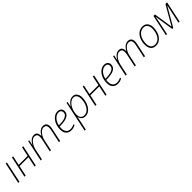

<svg xmlns="http://www.w3.org/2000/svg" viewBox="510 -2415 4523 4523"><g transform="rotate(-45 2771.5 -153.0)"><path d="M29 0 142 -530H180L68 0Z M236 0 349 -530H387L337 -294H635L685 -530H724L611 0H573L627 -259H330L275 0Z M777 0 890 -530H922L896 -399H899Q915 -430 940.5 -462.5Q966 -495 1002 -517.5Q1038 -540 1084 -540Q1146 -540 1171.5 -501Q1197 -462 1195 -397H1197Q1213 -428 1240 -461.5Q1267 -495 1303.5 -517.5Q1340 -540 1386 -540Q1442 -540 1473 -507Q1504 -474 1504 -411Q1504 -394 1501.5 -376Q1499 -358 1495 -339L1424 0H1385L1458 -343Q1465 -378 1465 -406Q1465 -456 1441.5 -480.5Q1418 -505 1376 -505Q1332 -505 1291 -472.5Q1250 -440 1219 -386Q1188 -332 1175 -268L1119 0H1080L1151 -331Q1156 -353 1157.5 -373.5Q1159 -394 1159 -408Q1159 -454 1137 -479.5Q1115 -505 1072 -505Q1028 -505 987.5 -472.5Q947 -440 916.5 -385Q886 -330 872 -265L816 0Z M1789 10Q1742 10 1702 -11Q1662 -32 1638 -76.5Q1614 -121 1614 -191Q1614 -262 1633.5 -325Q1653 -388 1688.5 -436.5Q1724 -485 1771.5 -512.5Q1819 -540 1875 -540Q1932 -540 1965.5 -508.5Q1999 -477 1999 -425Q1999 -362 1958.5 -323.5Q1918 -285 1847.5 -268Q1777 -251 1686 -251H1657Q1656 -240 1655 -224Q1654 -208 1654 -191Q1654 -111 1692 -68Q1730 -25 1797 -25Q1837 -25 1869.5 -36Q1902 -47 1928 -59V-23Q1903 -10 1866.5 0Q1830 10 1789 10ZM1664 -285H1701Q1776 -285 1834.5 -299Q1893 -313 1926.5 -343.5Q1960 -374 1960 -422Q1960 -458 1937.5 -481.5Q1915 -505 1871 -505Q1828 -505 1786.5 -479Q1745 -453 1712 -404Q1679 -355 1664 -285Z M2005 234 2167 -530H2199L2174 -399H2176Q2195 -432 2224 -464.5Q2253 -497 2291 -518Q2329 -539 2376 -539Q2442 -539 2481 -489.5Q2520 -440 2520 -355Q2520 -292 2503.5 -227.5Q2487 -163 2454 -109.5Q2421 -56 2372 -23Q2323 10 2258 10Q2213 10 2184 -8Q2155 -26 2138 -54Q2121 -82 2116 -113H2113Q2109 -83 2102.5 -49Q2096 -15 2090 14L2043 234ZM2258 -25Q2313 -25 2354.5 -54.5Q2396 -84 2424 -132Q2452 -180 2466 -239Q2480 -298 2480 -356Q2480 -425 2450.5 -465Q2421 -505 2365 -505Q2320 -505 2278.5 -476.5Q2237 -448 2205 -400Q2173 -352 2154.5 -291.5Q2136 -231 2136 -167Q2136 -96 2169.5 -60.5Q2203 -25 2258 -25Z M2595 0 2708 -530H2746L2696 -294H2994L3044 -530H3083L2970 0H2932L2986 -259H2689L2634 0Z M3340 10Q3293 10 3253 -11Q3213 -32 3189 -76.5Q3165 -121 3165 -191Q3165 -262 3184.5 -325Q3204 -388 3239.5 -436.5Q3275 -485 3322.5 -512.5Q3370 -540 3426 -540Q3483 -540 3516.5 -508.5Q3550 -477 3550 -425Q3550 -362 3509.5 -323.5Q3469 -285 3398.5 -268Q3328 -251 3237 -251H3208Q3207 -240 3206 -224Q3205 -208 3205 -191Q3205 -111 3243 -68Q3281 -25 3348 -25Q3388 -25 3420.5 -36Q3453 -47 3479 -59V-23Q3454 -10 3417.5 0Q3381 10 3340 10ZM3215 -285H3252Q3327 -285 3385.5 -299Q3444 -313 3477.5 -343.5Q3511 -374 3511 -422Q3511 -458 3488.5 -481.5Q3466 -505 3422 -505Q3379 -505 3337.5 -479Q3296 -453 3263 -404Q3230 -355 3215 -285Z M3605 0 3718 -530H3750L3724 -399H3727Q3743 -430 3768.5 -462.5Q3794 -495 3830 -517.5Q3866 -540 3912 -540Q3974 -540 3999.5 -501Q4025 -462 4023 -397H4025Q4041 -428 4068 -461.5Q4095 -495 4131.5 -517.5Q4168 -540 4214 -540Q4270 -540 4301 -507Q4332 -474 4332 -411Q4332 -394 4329.5 -376Q4327 -358 4323 -339L4252 0H4213L4286 -343Q4293 -378 4293 -406Q4293 -456 4269.5 -480.5Q4246 -505 4204 -505Q4160 -505 4119 -472.5Q4078 -440 4047 -386Q4016 -332 4003 -268L3947 0H3908L3979 -331Q3984 -353 3985.5 -373.5Q3987 -394 3987 -408Q3987 -454 3965 -479.5Q3943 -505 3900 -505Q3856 -505 3815.5 -472.5Q3775 -440 3744.5 -385Q3714 -330 3700 -265L3644 0Z M4611 10Q4525 10 4481 -46Q4437 -102 4437 -190Q4437 -291 4471 -370Q4505 -449 4564.5 -494Q4624 -539 4701 -539Q4785 -539 4829 -483Q4873 -427 4873 -341Q4873 -272 4855.5 -208.5Q4838 -145 4804.5 -96Q4771 -47 4722 -18.5Q4673 10 4611 10ZM4615 -25Q4682 -25 4731 -67Q4780 -109 4807 -181Q4834 -253 4834 -343Q4834 -411 4801 -457.5Q4768 -504 4700 -504Q4636 -504 4585 -464.5Q4534 -425 4505 -354.5Q4476 -284 4476 -190Q4476 -114 4511 -69.5Q4546 -25 4615 -25Z M4949 0 5062 -529H5112L5185 -52H5186L5461 -529H5516L5404 0H5367L5449 -386Q5454 -410 5459 -432Q5464 -454 5470 -478H5469L5192 0H5159L5086 -479H5083Q5079 -456 5075 -433Q5071 -410 5066 -383L4986 0Z"/></g></svg>

Font: Noto Sans Disp ExtLt
Style: Italic
Weight: 200
Italic angle: -12°
Designer: Monotype Design Team
Foundry: Monotype Imaging Inc.
Version: Version 2.000;GOOG;noto-source:20170915:90ef993387c0